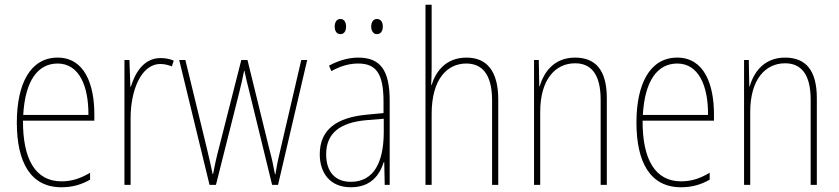

<svg xmlns="http://www.w3.org/2000/svg" viewBox="-20 -780 3540 810"><path d="M223 -537C106 -537 51 -423 51 -263C51 -97 108 10 239 10C287 10 325 -2 360 -22V-51C317 -26 282 -15 239 -15C131 -15 76 -106 77 -271H378V-298C378 -424 337 -537 223 -537ZM223 -512C314 -512 354 -417 353 -295H78C86 -440 140 -512 223 -512Z M657 -535C585 -535 549 -470 532 -414H530L526 -527H505V0H531V-283C531 -394 573 -510 657 -510C676 -510 692 -505 705 -500L713 -524C696 -532 676 -535 657 -535Z M1033 -389 1128 0H1153L1276 -527H1251L1164 -153C1154 -110 1150 -95 1142 -45H1140C1134 -79 1126 -116 1115 -156L1024 -527H998L905 -161C893 -117 884 -73 879 -46H877C870 -80 863 -111 852 -157L762 -527H736L864 0H891L989 -389C997 -421 1004 -451 1010 -482H1011C1018 -451 1024 -422 1033 -389Z M1392 -668C1392 -651 1399 -636 1416 -636C1432 -636 1440 -649 1440 -668C1440 -686 1432 -700 1416 -700C1399 -700 1392 -684 1392 -668ZM1546 -668C1546 -651 1554 -636 1570 -636C1587 -636 1595 -650 1595 -668C1595 -686 1587 -700 1570 -700C1554 -700 1546 -685 1546 -668ZM1491 -537C1450 -537 1406 -524 1368 -503L1378 -480C1421 -504 1458 -512 1491 -512C1566 -512 1598 -471 1598 -351V-303L1525 -296C1401 -284 1329 -234 1329 -129C1329 -53 1370 10 1460 10C1546 10 1582 -43 1599 -96H1601L1603 0H1624V-356C1624 -486 1583 -537 1491 -537ZM1525 -273 1599 -279V-220C1598 -98 1559 -13 1460 -13C1394 -13 1356 -55 1356 -129C1356 -219 1415 -263 1525 -273Z M1801 -493V-760H1775V0H1801V-299C1801 -447 1867 -512 1947 -512C2012 -512 2056 -469 2056 -356V0H2082V-360C2082 -480 2034 -537 1948 -537C1860 -537 1818 -477 1801 -422H1799C1800 -446 1801 -463 1801 -493Z M2406 -537C2317 -537 2274 -475 2257 -416H2255L2253 -527H2233V0H2259V-308C2259 -445 2323 -513 2406 -513C2473 -513 2514 -468 2514 -359V0H2540V-366C2540 -485 2492 -537 2406 -537Z M2837 -537C2720 -537 2665 -423 2665 -263C2665 -97 2722 10 2853 10C2901 10 2939 -2 2974 -22V-51C2931 -26 2896 -15 2853 -15C2745 -15 2690 -106 2691 -271H2992V-298C2992 -424 2951 -537 2837 -537ZM2837 -512C2928 -512 2968 -417 2967 -295H2692C2700 -440 2754 -512 2837 -512Z M3292 -537C3203 -537 3160 -475 3143 -416H3141L3139 -527H3119V0H3145V-308C3145 -445 3209 -513 3292 -513C3359 -513 3400 -468 3400 -359V0H3426V-366C3426 -485 3378 -537 3292 -537Z"/></svg>

Font: Noto Sans Gujarati Condensed Thin
Style: Regular
Weight: 100
Width: 3
Designer: Jelle Bosma - Monotype Design Team, Universal Thirst
Foundry: Monotype Imaging Inc.
Version: Version 2.106